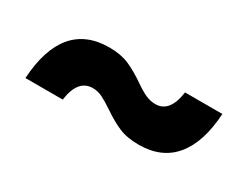

<svg xmlns="http://www.w3.org/2000/svg" viewBox="-34 -572 644 499"><g transform="rotate(30 288.0 -322.5)"><path d="M421 -410H533Q528 -323 490.5 -277.5Q453 -232 384 -232Q349 -232 324.5 -242.5Q300 -253 271 -273Q250 -287 236.5 -293.5Q223 -300 208 -300Q164 -300 155 -235H43Q54 -413 193 -413Q227 -413 251.5 -402.5Q276 -392 305 -372Q325 -358 339.5 -351.5Q354 -345 369 -345Q412 -345 421 -410Z"/></g></svg>

Font: Work Sans SemiBold
Style: Regular
Weight: 600
Designer: Wei Huang
Foundry: Wei Huang
Version: Version 1.500